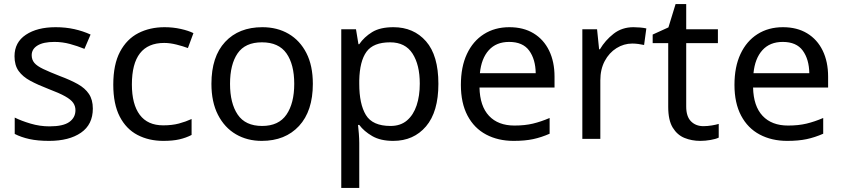

<svg xmlns="http://www.w3.org/2000/svg" viewBox="-20 -772 4121 939"><path d="M434 -241Q434 -163 376 -123Q318 -83 220 -83Q164 -83 123.5 -92Q83 -101 52 -117V-197Q84 -181 129.5 -167.5Q175 -154 222 -154Q289 -154 319 -175.5Q349 -197 349 -233Q349 -253 338 -269Q327 -285 298.5 -301Q270 -317 217 -337Q165 -357 128 -377Q91 -397 71 -425Q51 -453 51 -497Q51 -565 106.5 -602Q162 -639 252 -639Q301 -639 343.5 -629.5Q386 -620 423 -603L393 -533Q359 -547 322 -557Q285 -567 246 -567Q192 -567 163.5 -549.5Q135 -532 135 -502Q135 -480 148 -464.5Q161 -449 191.5 -434.5Q222 -420 273 -400Q324 -381 360 -361Q396 -341 415 -312.5Q434 -284 434 -241Z M779 -83Q708 -83 652.5 -112Q597 -141 565.5 -202Q534 -263 534 -358Q534 -457 567 -519Q600 -581 656.5 -610Q713 -639 785 -639Q826 -639 864 -630.5Q902 -622 926 -610L899 -537Q875 -546 843 -554Q811 -562 783 -562Q625 -562 625 -359Q625 -262 663.5 -210.5Q702 -159 778 -159Q822 -159 855.5 -168Q889 -177 917 -190V-112Q890 -98 857.5 -90.5Q825 -83 779 -83Z M1510 -362Q1510 -229 1442.5 -156Q1375 -83 1260 -83Q1189 -83 1133.5 -115.5Q1078 -148 1046 -210.5Q1014 -273 1014 -362Q1014 -495 1081 -567Q1148 -639 1263 -639Q1336 -639 1391.5 -606.5Q1447 -574 1478.5 -512.5Q1510 -451 1510 -362ZM1105 -362Q1105 -267 1142.5 -211.5Q1180 -156 1262 -156Q1343 -156 1381 -211.5Q1419 -267 1419 -362Q1419 -457 1381 -511Q1343 -565 1261 -565Q1179 -565 1142 -511Q1105 -457 1105 -362Z M1904 -639Q2003 -639 2063.5 -570Q2124 -501 2124 -362Q2124 -225 2063.5 -154Q2003 -83 1903 -83Q1841 -83 1800.5 -106.5Q1760 -130 1737 -161H1731Q1733 -144 1735 -118Q1737 -92 1737 -73V147H1649V-629H1721L1733 -556H1737Q1761 -591 1800 -615Q1839 -639 1904 -639ZM1888 -565Q1806 -565 1772.5 -519Q1739 -473 1737 -379V-362Q1737 -263 1769.5 -209.5Q1802 -156 1890 -156Q1939 -156 1970.5 -183Q2002 -210 2017.5 -256.5Q2033 -303 2033 -363Q2033 -455 1997.5 -510Q1962 -565 1888 -565Z M2471 -639Q2540 -639 2589.5 -609Q2639 -579 2665.5 -524.5Q2692 -470 2692 -397V-344H2325Q2327 -253 2371.5 -205.5Q2416 -158 2496 -158Q2547 -158 2586.5 -167.5Q2626 -177 2668 -195V-118Q2627 -100 2587 -91.5Q2547 -83 2492 -83Q2416 -83 2357.5 -114Q2299 -145 2266.5 -206.5Q2234 -268 2234 -357Q2234 -445 2263.5 -508Q2293 -571 2346.5 -605Q2400 -639 2471 -639ZM2470 -567Q2407 -567 2370.5 -526.5Q2334 -486 2327 -414H2600Q2599 -482 2568 -524.5Q2537 -567 2470 -567Z M3078 -639Q3093 -639 3110.5 -637.5Q3128 -636 3141 -633L3130 -552Q3117 -555 3101.5 -557Q3086 -559 3072 -559Q3031 -559 2995 -536.5Q2959 -514 2937.5 -473.5Q2916 -433 2916 -379V-93H2828V-629H2900L2910 -531H2914Q2940 -575 2981 -607Q3022 -639 3078 -639Z M3420 -155Q3440 -155 3461 -158.5Q3482 -162 3495 -166V-99Q3481 -92 3455 -87.5Q3429 -83 3405 -83Q3363 -83 3327.5 -97.5Q3292 -112 3270 -148Q3248 -184 3248 -249V-561H3172V-603L3249 -638L3284 -752H3336V-629H3491V-561H3336V-251Q3336 -202 3359.5 -178.5Q3383 -155 3420 -155Z M3809 -639Q3878 -639 3927.5 -609Q3977 -579 4003.5 -524.5Q4030 -470 4030 -397V-344H3663Q3665 -253 3709.5 -205.5Q3754 -158 3834 -158Q3885 -158 3924.5 -167.5Q3964 -177 4006 -195V-118Q3965 -100 3925 -91.5Q3885 -83 3830 -83Q3754 -83 3695.5 -114Q3637 -145 3604.5 -206.5Q3572 -268 3572 -357Q3572 -445 3601.5 -508Q3631 -571 3684.5 -605Q3738 -639 3809 -639ZM3808 -567Q3745 -567 3708.5 -526.5Q3672 -486 3665 -414H3938Q3937 -482 3906 -524.5Q3875 -567 3808 -567Z"/></svg>

Font: Noto Sans Telugu UI
Style: Regular
Weight: 400
Designer: Jelle Bosma - Monotype Design Team
Foundry: Monotype Imaging Inc.
Version: Version 2.005; ttfautohint (v1.8.4.7-5d5b)